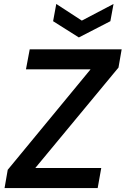

<svg xmlns="http://www.w3.org/2000/svg" viewBox="-20 -949 634 969"><path d="M3 0 19 -92 437 -599H111L130 -700H594L578 -608L158 -101H491L473 0ZM553 -929 537 -842 378 -760 248 -842 264 -929 393 -845Z"/></svg>

Font: DM Sans 18pt SemiBold
Style: Italic
Weight: 600
Italic angle: -10°
Designer: Colophon Foundry, Jonny Pinhorn
Foundry: Colophon Foundry
Version: Version 4.004;gftools[0.9.30]